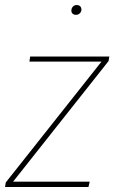

<svg xmlns="http://www.w3.org/2000/svg" viewBox="-25 -744 455 764"><path d="M410 -519 407 -501 27 -21H332L327 0H-5L-2 -18L379 -499H92L95 -519ZM259 -702Q259 -711 265 -717.5Q271 -724 280 -724Q289 -724 294 -719Q299 -714 299 -706Q299 -698 293 -691.5Q287 -685 277 -685Q269 -685 264 -689.5Q259 -694 259 -702Z"/></svg>

Font: Fira Sans Thin
Style: Italic
Weight: 250
Italic angle: -8°
Designer: Carrois Corporate & Edenspiekermann AG
Foundry: Carrois Corporate GbR & Edenspiekermann AG
Version: Version 4.203